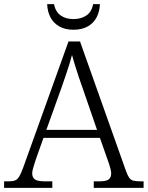

<svg xmlns="http://www.w3.org/2000/svg" viewBox="-22 -916 720 936"><path d="M-2 0V-32H19Q40 -32 51.5 -36.5Q63 -41 71.5 -55Q80 -69 90 -96L312 -714H368L592 -83Q600 -61 607.5 -50Q615 -39 627.5 -35.5Q640 -32 661 -32H678V0H435V-32H463Q496 -32 508 -41.5Q520 -51 520 -71Q520 -79 517 -91.5Q514 -104 510 -116Q506 -128 503 -136L465 -244H190L153 -140Q150 -131 146 -118Q142 -105 138.5 -92.5Q135 -80 135 -71Q135 -51 148 -41.5Q161 -32 196 -32H233V0ZM204 -283H451L382 -483Q372 -511 362 -540.5Q352 -570 343.5 -598Q335 -626 329 -648Q324 -628 316 -602Q308 -576 298 -547.5Q288 -519 279 -492ZM336 -771Q295 -771 266.5 -787.5Q238 -804 223.5 -832.5Q209 -861 208 -896H241Q249 -858 274 -840.5Q299 -823 336 -823Q373 -823 399 -840.5Q425 -858 432 -896H465Q464 -861 449.5 -832.5Q435 -804 406.5 -787.5Q378 -771 336 -771Z"/></svg>

Font: Noto Serif Armenian Light
Style: Regular
Weight: 300
Version: Version 2.007